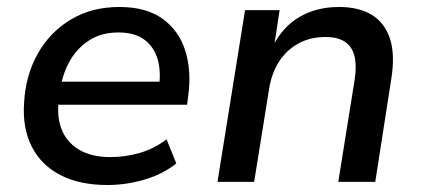

<svg xmlns="http://www.w3.org/2000/svg" viewBox="-20 -521 1209 550"><path d="M288 9Q208 9 153 -19.5Q98 -48 71 -101Q44 -154 49 -226Q53 -304 87.5 -366Q122 -428 182 -464.5Q242 -501 322 -501Q399 -501 446 -467Q493 -433 511 -375Q529 -317 519 -245L516 -221H128L138 -287H454L435 -269Q442 -316 431.5 -351.5Q421 -387 393.5 -407.5Q366 -428 319 -428Q271 -428 236.5 -406Q202 -384 181.5 -349Q161 -314 154 -272L150 -247Q141 -192 155.5 -153Q170 -114 206 -92.5Q242 -71 296 -71Q339 -71 380.5 -83Q422 -95 457 -122L485 -53Q447 -22 394 -6.5Q341 9 288 9Z M603 0 682 -492H781L765 -387H761Q789 -444 838 -472.5Q887 -501 951 -501Q1008 -501 1045 -478.5Q1082 -456 1097 -410.5Q1112 -365 1101 -296L1055 0H949L996 -293Q1002 -333 995.5 -360Q989 -387 968.5 -401Q948 -415 912 -415Q868 -415 834 -396Q800 -377 779 -344Q758 -311 751 -267L708 0Z"/></svg>

Font: Nunito Sans 10pt SemiBold
Style: Italic
Weight: 600
Italic angle: -9°
Designer: Vernon Adams
Foundry: Vernon Adams
Version: Version 3.101;gftools[0.9.27]